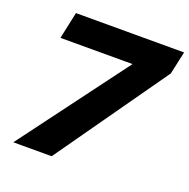

<svg xmlns="http://www.w3.org/2000/svg" viewBox="-125 -820 928 941"><g transform="rotate(20 339.0 -350.0)"><path d="M42 0 460 -560H84L114 -700H678L652 -581L242 0Z"/></g></svg>

Font: Rosa Sans Black
Style: Italic
Weight: 900
Italic angle: -12°
Designer: Pentagram / MCKL
Foundry: Pentagram / MCKL
Version: Version 1.005;September 16, 2019;FontCreator 11.5.0.2425 64-